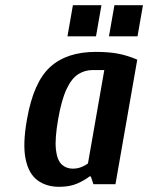

<svg xmlns="http://www.w3.org/2000/svg" viewBox="-20 -710 571 740"><path d="M208 10Q158 10 124 -15.5Q90 -41 78.5 -98Q67 -155 84 -250Q109 -393 173 -451.5Q237 -510 349 -510Q402 -510 438.5 -502.5Q475 -495 509 -480L425 0H340L330 -30H325Q306 -15 277.5 -2.5Q249 10 208 10ZM260 -60Q279 -60 294.5 -66.5Q310 -73 319 -80L382 -440H337Q307 -440 281.5 -424Q256 -408 236.5 -366.5Q217 -325 204 -250Q191 -175 195.5 -134Q200 -93 217.5 -76.5Q235 -60 260 -60ZM400 -570 421 -690H531L510 -570ZM240 -570 261 -690H371L350 -570Z"/></svg>

Font: Cuprum
Style: Bold Italic
Weight: 700
Italic angle: -10°
Designer: Jovanny Lemonad
Foundry: Jovanny Lemonad
Version: Version 3.000